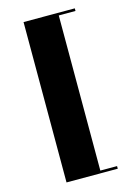

<svg xmlns="http://www.w3.org/2000/svg" viewBox="-135 -872 758 1064"><g transform="rotate(-15 244.0 -340.0)"><path d="M404 -800V-785H308V105H404V120H110V-800Z"/></g></svg>

Font: Kalnia SemiBold
Style: Regular
Weight: 600
Designer: Frida Medrano
Foundry: Frida Medrano
Version: Version 1.105